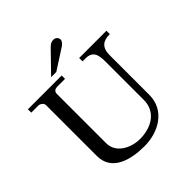

<svg xmlns="http://www.w3.org/2000/svg" viewBox="-245 -1112 1305 1305"><g transform="rotate(-45 407.5 -460.0)"><path d="M16.1 -690.9C25.9 -690.9 73.2 -690.9 83 -690.9C101.1 -690.9 123 -675.8 123 -655.8V-167C123 -22 268.1 15.1 399.9 15.1C535.2 15.1 668.9 -60.1 668.9 -209V-589.8C668.9 -665 706.1 -690.9 771 -690.9V-723.1H508.8V-690.9H536.1C604 -690.9 618.2 -649.9 618.2 -580.1V-211.9C618.2 -92.8 517.1 -41 412.1 -41C329.1 -41 229 -87.9 229 -184.1V-657.2C229 -681.2 245.1 -689.9 264.2 -690.9H340.8V-723.1H16.1ZM282.2 -766.1C280.8 -765.1 332 -766.1 332 -766.1L473.1 -856.9C487.8 -865.2 508.8 -882.8 508.8 -901.9C508.8 -916 496.1 -935.1 473.1 -935.1C445.8 -935.1 434.1 -921.9 416 -903.8Z"/></g></svg>

Font: MusGlyphs-Text
Style: Regular
Weight: 400
Version: Version 2.1.1